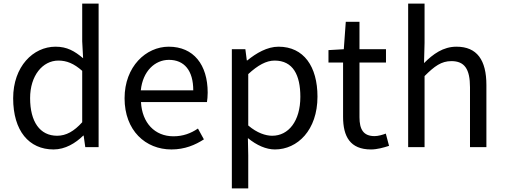

<svg xmlns="http://www.w3.org/2000/svg" viewBox="-20 -816 2799 1065"><path d="M277 13C342 13 399 -22 442 -64H444L453 0H527V-796H436V-587L441 -493C393 -533 352 -557 288 -557C164 -557 53 -447 53 -271C53 -90 141 13 277 13ZM297 -63C201 -63 147 -141 147 -272C147 -396 216 -480 304 -480C349 -480 390 -464 436 -423V-138C391 -88 347 -63 297 -63Z M931 13C1005 13 1063 -12 1111 -43L1078 -103C1038 -76 995 -60 942 -60C839 -60 768 -134 762 -250H1128C1130 -263 1132 -282 1132 -302C1132 -457 1054 -557 916 -557C790 -557 671 -447 671 -271C671 -92 787 13 931 13ZM761 -315C772 -422 840 -484 917 -484C1002 -484 1052 -425 1052 -315Z M1266 229H1357V45L1355 -50C1404 -10 1456 13 1505 13C1630 13 1741 -94 1741 -280C1741 -447 1665 -557 1525 -557C1462 -557 1401 -521 1352 -481H1349L1341 -543H1266ZM1490 -63C1454 -63 1406 -78 1357 -120V-405C1410 -454 1457 -480 1503 -480C1606 -480 1646 -399 1646 -279C1646 -144 1580 -63 1490 -63Z M2038 13C2071 13 2107 3 2138 -7L2120 -75C2102 -68 2077 -61 2058 -61C1995 -61 1974 -99 1974 -166V-469H2121V-543H1974V-695H1898L1887 -543L1802 -538V-469H1883V-168C1883 -59 1922 13 2038 13Z M2244 0H2335V-394C2390 -449 2428 -477 2484 -477C2556 -477 2587 -434 2587 -332V0H2678V-344C2678 -483 2626 -557 2512 -557C2438 -557 2382 -516 2332 -466L2335 -578V-796H2244Z"/></svg>

Font: Squished Noto Sans CJK JP Regular
Style: Regular
Weight: 400
Designer: Ryoko NISHIZUKA (kana & ideographs); Paul D. Hunt (Latin, Greek & Cyrillic); Wenlong ZHANG (bopomofo); Sandoll Communica
Foundry: Adobe Systems Incorporated
Version: Version 1.004;PS 1.004;hotconv 1.0.82;makeotf.lib2.5.63406